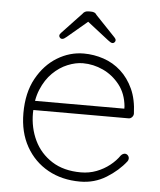

<svg xmlns="http://www.w3.org/2000/svg" viewBox="-51 -734 658 788"><g transform="rotate(5 278.0 -339.5)"><path d="M308 10Q233 10 175.5 -22Q118 -54 85 -112.5Q52 -171 52 -250Q52 -334 84.5 -393Q117 -452 168.5 -483.5Q220 -515 278 -515Q320 -515 360 -501.5Q400 -488 431.5 -459.5Q463 -431 482.5 -388.5Q502 -346 504 -287Q504 -279 498 -272.5Q492 -266 484 -266H76L70 -304H473L463 -295V-313Q458 -366 429.5 -402Q401 -438 361 -456.5Q321 -475 278 -475Q248 -475 215 -461.5Q182 -448 154 -420.5Q126 -393 108.5 -351Q91 -309 91 -253Q91 -192 115.5 -141Q140 -90 188.5 -59Q237 -28 308 -28Q342 -28 372 -39.5Q402 -51 426 -70Q450 -89 465 -111Q473 -120 482 -120Q489 -120 494 -114.5Q499 -109 499 -102Q499 -95 495 -90Q464 -50 415.5 -20Q367 10 308 10ZM292 -653 202 -577Q197 -573 192.5 -570Q188 -567 183 -567Q178 -567 174.5 -571Q171 -575 171 -579Q171 -582 172.5 -585Q174 -588 177 -591L258 -677Q266 -689 282 -689H292Q300 -689 306 -686.5Q312 -684 316 -677L397 -592Q400 -589 401.5 -586Q403 -583 403 -580Q403 -576 399.5 -572Q396 -568 391 -568Q387 -568 382 -571Q377 -574 372 -578L281 -649Z"/></g></svg>

Font: Quicksand Light Light
Style: Regular
Weight: 300
Version: Version 3.006